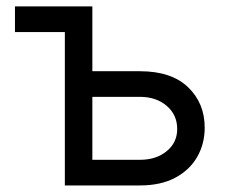

<svg xmlns="http://www.w3.org/2000/svg" viewBox="-20 -565 695 585"><path d="M406.2 0H177.6V-467.3H25.6V-545.5H261.4V-348H406.2Q502.1 -348 552.9 -299.4Q603.7 -250.7 603.7 -176.1Q603.7 -127.1 581 -87.2Q558.2 -47.2 514.2 -23.6Q470.2 0 406.2 0ZM406.2 -78.1Q456 -78.1 487.9 -104.4Q519.9 -130.7 519.9 -171.9Q519.9 -215.2 487.9 -242.5Q456 -269.9 406.2 -269.9H261.4V-78.1Z"/></svg>

Font: Linik Sans
Style: Regular
Weight: 400
Designer: Rasmus Andersson (font), Marc Monis (original base), Kil Hyung-jin (Pretendard portions), Cristiano Sobral (main changes
Foundry: rsms
Version: Version 3.018;May 31, 2022;FontCreator 14.0.0.2814 64-bit; t